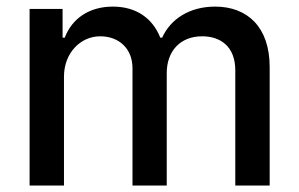

<svg xmlns="http://www.w3.org/2000/svg" viewBox="-20 -573 924 593"><path d="M71.4 0H177.6V-336.3C177.6 -409.8 229 -460.9 289.4 -460.9C348.4 -460.9 389.2 -421.9 389.2 -362.6V0H495V-347.7C495 -413.4 535.2 -460.9 604.4 -460.9C660.5 -460.9 706.7 -429.7 706.7 -355.8V0H812.9V-365.8C812.9 -490.4 743.3 -552.6 644.5 -552.6C566.1 -552.6 507.1 -514.9 480.8 -456.7H475.1C451.3 -516.3 401.3 -552.6 328.5 -552.6C256.4 -552.6 202.8 -516.7 180 -456.7H173.3V-545.5H71.4Z"/></svg>

Font: Margiela Sans Medium
Style: Regular
Weight: 500
Designer: Stefan Endress, Andreas Faust
Version: Version 1.100;FEAKit 1.0